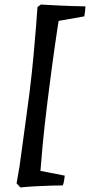

<svg xmlns="http://www.w3.org/2000/svg" viewBox="-20 -698 396 845"><path d="M70 127 53 109 66 34Q77 -45 88 -127Q99 -209 110 -291Q120 -372 127 -447Q134 -522 138.5 -580Q143 -638 145 -667L160 -678Q192 -676 244.5 -673.5Q297 -671 356 -670Q356 -663 354.5 -649.5Q353 -636 351 -626L238 -606Q236 -594 231.5 -564Q227 -534 221 -492.5Q215 -451 209 -406Q203 -361 197.5 -318Q192 -275 188 -243Q174 -129 167.5 -57.5Q161 14 158 54L265 75Q264 85 262 97.5Q260 110 256 118Q238 118 204 119Q170 120 133.5 122Q97 124 70 127Z"/></svg>

Font: Labrada SemiBold
Style: Italic
Weight: 600
Italic angle: -7°
Designer: Mercedes Jáuregui
Foundry: Omnibus-Type Team
Version: Version 1.000; ttfautohint (v1.8.4.7-5d5b)